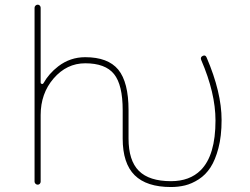

<svg xmlns="http://www.w3.org/2000/svg" viewBox="-20 -792 1040 800"><path d="M692.4 -12.7Q590.8 -12.7 541 -62Q491.2 -111.3 491.2 -214.8V-333Q491.2 -438.5 455.1 -483.4Q418.9 -528.3 335 -528.3Q257.8 -528.3 203.1 -464.8Q149.4 -402.3 149.4 -312.5V-35.2Q149.4 -30.3 146 -26.4Q142.6 -22.5 137.2 -22.5Q131.8 -22.5 127.9 -26.4Q124 -30.3 124 -35.2V-759.8Q124 -764.6 127.9 -768.6Q131.8 -772.5 137.2 -772.5Q142.6 -772.5 146 -768.6Q149.4 -764.6 149.4 -759.8V-448.2Q149.4 -443.4 154.3 -442.4H155.3Q159.2 -441.4 161.1 -445.3Q183.6 -485.4 222.7 -515.6Q272.5 -553.7 335 -553.7Q429.7 -553.7 472.7 -502Q515.6 -449.2 515.6 -333V-214.8Q515.6 -123 558.6 -80.1Q601.6 -37.1 692.4 -37.1Q770.5 -37.1 816.4 -83Q877.9 -144.5 877.9 -290Q877.9 -404.3 818.4 -542Q813.5 -553.7 824.7 -559.1Q835.9 -564.5 840.8 -552.7Q903.3 -407.2 903.3 -292Q903.3 -224.6 890.1 -174.8Q877 -125 856.9 -94.2Q836.9 -63.5 808.1 -44.9Q779.3 -26.4 751 -19.5Q722.7 -12.7 692.4 -12.7Z"/></svg>

Font: Rounded Mgen+ 1m thin
Style: Regular
Weight: 100
Designer: [Source Han Sans]
Ryoko NISHIZUKA  (kana & ideographs); Paul D. Hunt (Latin, Greek & Cyrillic); Wenlong ZHANG  (bopomofo
Version: Version 1.059.20150602